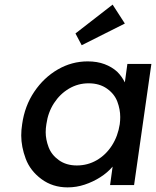

<svg xmlns="http://www.w3.org/2000/svg" viewBox="-20 -802 676 832"><path d="M273 10Q208 10 159.5 -26Q111 -62 91.5 -114Q72 -166 72 -215Q72 -239 76 -264Q87 -343 128.5 -404.5Q170 -466 230.5 -501Q291 -536 360 -536Q401 -536 433 -524Q465 -512 488 -491Q508 -471 521 -445L532 -525H636L561 0H457L468 -80Q468 -80 468 -80Q446 -54 414.5 -34Q383 -14 347 -2Q311 10 273 10ZM313 -85Q360 -85 399.5 -108Q439 -131 465 -171.5Q491 -212 499 -264Q501 -280 501 -295Q501 -328 488.5 -361.5Q476 -395 443.5 -418Q411 -441 364 -441Q318 -441 279 -418Q240 -395 214 -355Q188 -315 181 -264Q178 -246 178 -229Q178 -198 190.5 -164.5Q203 -131 235 -108Q267 -85 313 -85ZM334 -606 307 -657 468 -782 521 -700Z"/></svg>

Font: Lexend
Style: Italic
Weight: 400
Italic angle: -8.13011°
Designer: Bonnie Shaver-Troup, Thomas Jockin
Foundry: Lexend
Version: Version 1.007